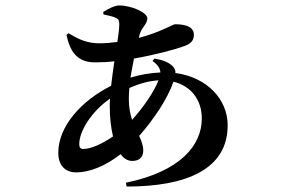

<svg xmlns="http://www.w3.org/2000/svg" viewBox="-20 -622 1040 705"><path d="M453 -259C453 -272 454 -285 455 -299C494 -316 528 -325 562 -327C546 -285 505 -226 465 -182C458 -203 453 -228 453 -259ZM286 -75C275 -75 271 -81 271 -93C271 -139 314 -211 384 -260C383 -250 383 -240 383 -231C383 -193 387 -154 395 -121C357 -95 315 -75 286 -75ZM540 -398C559 -385 568 -371 569 -356C531 -354 495 -348 459 -337C463 -359 467 -383 472 -407C551 -421 623 -440 660 -454C681 -462 692 -474 692 -494C692 -520 668 -533 623 -533C615 -533 568 -503 490 -483L492 -493C499 -521 521 -533 521 -555C521 -576 462 -602 418 -602C400 -602 375 -588 359 -578L360 -569C375 -566 392 -562 402 -558C415 -552 418 -548 418 -534C418 -518 415 -495 411 -468C390 -465 367 -463 344 -463C301 -463 269 -477 232 -500L224 -494C237 -434 262 -393 329 -393C352 -393 376 -394 400 -397C396 -367 391 -337 388 -307C280 -253 194 -159 194 -61C194 -13 221 11 260 11C308 11 367 -12 423 -56C434 -40 449 -31 466 -31C489 -31 506 -43 506 -69C506 -88 499 -105 491 -123C545 -184 595 -259 617 -322C682 -306 721 -255 721 -187C721 -90 645 7 442 49L445 63C666 63 816 -1 816 -162C816 -256 742 -338 624 -354C625 -362 622 -370 615 -378C599 -394 577 -402 547 -407Z"/></svg>

Font: Noto Serif CJK JP
Style: Bold
Weight: 700
Designer: Ryoko NISHIZUKA 西塚涼子 (kana & ideographs); Frank Grießhammer (Latin, Greek & Cyrillic); Wenlong ZHANG 张文龙 (bopomofo); San
Foundry: Adobe Systems Incorporated
Version: Version 1.000;PS 1;hotconv 16.6.53;makeotf.lib2.5.65590